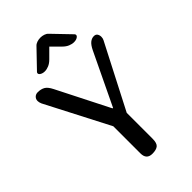

<svg xmlns="http://www.w3.org/2000/svg" viewBox="-273 -1005 1092 1092"><g transform="rotate(-45 273.5 -459.0)"><path d="M268 0Q221 0 221 -50V-268L24 -649Q18 -663 18 -674Q18 -689 28 -699Q38 -709 54 -709Q79 -709 97 -699Q115 -689 131 -657L290 -343H294L444 -656Q458 -685 473 -697Q488 -709 505 -709Q520 -709 526.5 -699Q533 -689 533 -676Q533 -664 528 -654L329 -268V-60Q329 -24 314 -12Q299 0 268 0ZM284 -846 232 -794Q216 -778 199 -771Q182 -764 167 -764Q151 -764 140 -770.5Q129 -777 129 -785Q129 -790 133 -794L235 -900Q243 -909 256.5 -913.5Q270 -918 284 -918Q298 -918 311.5 -913.5Q325 -909 333 -900L435 -794Q439 -790 439 -785Q439 -777 428.5 -770.5Q418 -764 401 -764Q386 -764 369 -771Q352 -778 336 -794Z"/></g></svg>

Font: Marmelad
Style: Regular
Weight: 400
Designer: Manvel Shmavonyan
Foundry: Cyreal
Version: Version 1.110; ttfautohint (v1.8.4.7-5d5b)